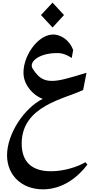

<svg xmlns="http://www.w3.org/2000/svg" viewBox="-20 -937 740 1443"><path d="M461 -824 375 -917 288 -824 375 -730ZM622 282C566 316 463 350 363 350C226 350 143 286 143 142C143 -144 468 -193 605 -261L630 -390C591 -378 509 -353 458 -341C323 -309 276 -343 226 -420C195 -468 263 -528 378 -537C430 -541 465 -537 519 -501L530 -561C503 -635 435 -683 368 -677C256 -667 148 -506 157 -377C163 -293 231 -219 301 -194C159 -123 33 71 33 230C33 378 141 486 303 486C455 486 569 390 637 300Z"/></svg>

Font: Kawkab Mono
Style: Bold
Weight: 700
Monospace: yes
Designer: Abdullah Arif
Foundry: Abdullah Arif
Version: Version 1.000;PS 000.500;hotconv 1.0.88;makeotf.lib2.5.64775